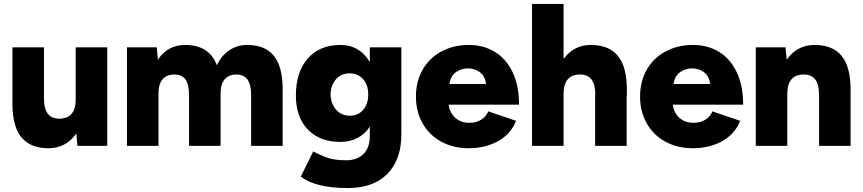

<svg xmlns="http://www.w3.org/2000/svg" viewBox="-20 -740 4378 974"><path d="M367 -63Q342 -26 306 -7Q270 12 226 12Q134 12 88.5 -43.5Q43 -99 43 -215V-500H203V-244Q203 -188 222.5 -163Q242 -138 280 -138Q322 -138 343 -162.5Q364 -187 364 -235V-500H524V0H373Z M624 -500H775L781 -437Q805 -474 840 -493Q875 -512 919 -512Q1042 -512 1080 -409Q1104 -459 1144 -485.5Q1184 -512 1234 -512Q1325 -512 1369.5 -456.5Q1414 -401 1414 -286V0H1254V-256Q1254 -312 1235 -337Q1216 -362 1180 -362Q1140 -362 1119.5 -337.5Q1099 -313 1099 -265V0H939V-256Q939 -313 920.5 -337.5Q902 -362 865 -362Q825 -362 804.5 -337.5Q784 -313 784 -265V0H624Z M1506 156 1569 28Q1608 49 1643.5 61Q1679 73 1737 73Q1791 73 1823.5 41.5Q1856 10 1856 -51V-98Q1832 -60 1793.5 -40Q1755 -20 1707 -20Q1602 -20 1541.5 -83Q1481 -146 1481 -255Q1481 -375 1541.5 -443.5Q1602 -512 1707 -512Q1756 -512 1794 -489.5Q1832 -467 1856 -425V-500H2016V-58Q2016 70 1945 142Q1874 214 1745 214Q1582 214 1506 156ZM1755 -153Q1797 -153 1822.5 -183Q1848 -213 1848 -261Q1848 -309 1822 -338.5Q1796 -368 1754 -368Q1711 -368 1684.5 -338Q1658 -308 1657 -261Q1658 -214 1685 -183.5Q1712 -153 1755 -153Z M2090 -250Q2090 -327 2124 -386.5Q2158 -446 2219.5 -479Q2281 -512 2359 -512Q2432 -512 2489.5 -477.5Q2547 -443 2580 -374.5Q2613 -306 2613 -209H2256Q2262 -166 2290.5 -141.5Q2319 -117 2361 -117Q2396 -117 2421.5 -133Q2447 -149 2457 -175L2598 -127Q2570 -58 2505 -23Q2440 12 2358 12Q2280 12 2219 -21Q2158 -54 2124 -114Q2090 -174 2090 -250ZM2446 -314Q2440 -355 2414 -374Q2388 -393 2354 -393Q2320 -393 2293 -374Q2266 -355 2260 -314Z M2679 -720H2839V-441Q2864 -476 2899 -494Q2934 -512 2977 -512Q3069 -512 3114.5 -456.5Q3160 -401 3160 -285V-256H3159V0H2999V-256H3000Q3000 -312 2980.5 -337Q2961 -362 2923 -362Q2881 -362 2860 -337.5Q2839 -313 2839 -265V0H2679Z M3227 -250Q3227 -327 3261 -386.5Q3295 -446 3356.5 -479Q3418 -512 3496 -512Q3569 -512 3626.5 -477.5Q3684 -443 3717 -374.5Q3750 -306 3750 -209H3393Q3399 -166 3427.5 -141.5Q3456 -117 3498 -117Q3533 -117 3558.5 -133Q3584 -149 3594 -175L3735 -127Q3707 -58 3642 -23Q3577 12 3495 12Q3417 12 3356 -21Q3295 -54 3261 -114Q3227 -174 3227 -250ZM3583 -314Q3577 -355 3551 -374Q3525 -393 3491 -393Q3457 -393 3430 -374Q3403 -355 3397 -314Z M3814 -500H3965L3971 -437Q3996 -474 4032 -493Q4068 -512 4112 -512Q4204 -512 4249.5 -456.5Q4295 -401 4295 -285V0H4135V-256Q4135 -312 4115.5 -337Q4096 -362 4058 -362Q4016 -362 3995 -337.5Q3974 -313 3974 -265V0H3814Z"/></svg>

Font: Oak Sans ExtraBold
Style: Regular
Weight: 800
Designer: Erik Kennedy, Walven
Foundry: Erik Kennedy, Walven
Version: Version 1.000